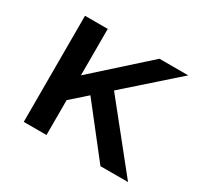

<svg xmlns="http://www.w3.org/2000/svg" viewBox="-144 -899 1161 1097"><g transform="rotate(30 436.5 -350.0)"><path d="M232 -192 203 -329 616 -700H806ZM125 0V-700H275V0ZM631 0 353 -355 451 -452 813 0Z"/></g></svg>

Font: Lexend Exa SemiBold
Style: Regular
Weight: 600
Designer: Bonnie Shaver-Troup, Thomas Jockin
Foundry: Lexend
Version: Version 1.007